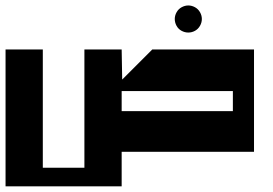

<svg xmlns="http://www.w3.org/2000/svg" viewBox="-20 -547 984 692"><path d="M658.7 -527.3Q670.9 -527.3 682.6 -521Q694.3 -514.6 700.9 -502.9Q707.5 -491.2 707.5 -478.5Q707.5 -465.8 700.9 -454.1Q694.3 -442.4 682.9 -436Q671.4 -429.7 658.7 -429.7Q646 -429.7 634.3 -436Q622.6 -442.4 616.2 -454.1Q609.9 -465.8 609.9 -478.5Q609.9 -491.2 616.5 -502.9Q623 -514.6 634.8 -521Q646.5 -527.3 658.7 -527.3ZM420.4 -260.3 528.8 -368.7H895.5V0H418.5V124.5H0V-368.7H134.3V57.6H284.2V-368.7H418.5ZM418.5 -146.5H819.3V-218.8H418.5Z"/></svg>

Font: Aqlam Corner
Style: Regular
Weight: 400
Designer: Developer/ Husham Jawad
Version: Version 1.00;December 29, 2020;FontCreator 13.0.0.2683 32-bi